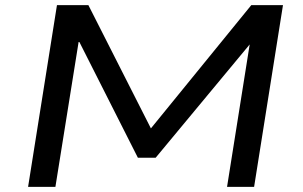

<svg xmlns="http://www.w3.org/2000/svg" viewBox="-20 -725 1175 745"><path d="M89 0 201 -705H323L569 -220H560L955 -705H1078L966 0H861L950 -560H955L584 -113H515L288 -562H285L195 0Z"/></svg>

Font: Nunito Sans 7pt Expanded Medium
Style: Italic
Weight: 500
Width: 7
Italic angle: -9°
Designer: Vernon Adams
Foundry: Vernon Adams
Version: Version 3.101;gftools[0.9.27]